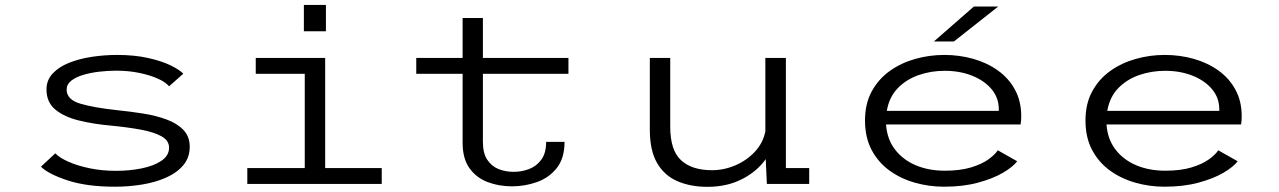

<svg xmlns="http://www.w3.org/2000/svg" viewBox="-20 -730 5075 762"><path d="M436.5 11Q324 11 247.8 -14.2Q171.5 -39.5 142.5 -68.5L199.5 -121.5Q215 -104.5 250.8 -88.5Q286.5 -72.5 335.5 -62.2Q384.5 -52 440.5 -52Q494.5 -52 542.5 -61.8Q590.5 -71.5 620.8 -92Q651 -112.5 651 -144Q651 -172 621.5 -188.8Q592 -205.5 540 -215.2Q488 -225 420 -231.5Q351.5 -237.5 293.2 -251.8Q235 -266 199.8 -295Q164.5 -324 164.5 -375Q164.5 -412 189 -438.2Q213.5 -464.5 254.2 -480.8Q295 -497 344.8 -504.5Q394.5 -512 444.5 -512Q513.5 -512 567.2 -500Q621 -488 656.5 -470.8Q692 -453.5 707.5 -437.5L651 -387.5Q637.5 -404 606.2 -418Q575 -432 532.2 -440.8Q489.5 -449.5 441.5 -449.5Q408.5 -449.5 374 -445.5Q339.5 -441.5 310.2 -432.8Q281 -424 262.8 -409.8Q244.5 -395.5 244.5 -374.5Q244.5 -334.5 299 -318.5Q353.5 -302.5 446.5 -292.5Q496.5 -287.5 547.2 -279.5Q598 -271.5 640 -256.2Q682 -241 707.5 -214.8Q733 -188.5 733 -147.5Q733 -105 707.8 -74.8Q682.5 -44.5 640 -25.5Q597.5 -6.5 544.8 2.2Q492 11 436.5 11Z M1186 -710.5H1273.5V-606H1186ZM961.5 0V-63H1189.5V-437H995V-500H1270.5V-63H1495V0Z M1816 -163.5V-437H1632V-500H1816V-658.5H1896.5V-500H2236V-437H1896.5V-167Q1896.5 -122.5 1913.5 -96.5Q1930.5 -70.5 1958.2 -59.2Q1986 -48 2018.5 -48Q2050.5 -48 2080 -59.2Q2109.5 -70.5 2128.5 -96.5Q2147.5 -122.5 2147.5 -167H2220.5Q2220.5 -102 2189.8 -63.2Q2159 -24.5 2111.2 -7.5Q2063.5 9.5 2012.5 9.5Q1959.5 9.5 1915 -7.5Q1870.5 -24.5 1843.2 -62.5Q1816 -100.5 1816 -163.5Z M2787.5 11.5Q2720.5 11.5 2668.8 -10.8Q2617 -33 2588 -82.8Q2559 -132.5 2559 -215.5V-500H2640V-227Q2640 -133.5 2683 -94Q2726 -54.5 2805.5 -54.5Q2853.5 -54.5 2898.8 -74Q2944 -93.5 2976.2 -128.2Q3008.5 -163 3017.5 -208.5V-500H3099V-63H3191.5V0H3023.5L3019 -98.5Q2984.5 -49.5 2924.8 -19Q2865 11.5 2787.5 11.5Z M3726.5 11Q3667 11 3610.8 -5Q3554.5 -21 3510 -53.2Q3465.5 -85.5 3439.2 -135Q3413 -184.5 3413 -252Q3413 -318.5 3439.8 -367.5Q3466.5 -416.5 3511.5 -448.5Q3556.5 -480.5 3612.5 -496.2Q3668.5 -512 3727.5 -512Q3787.5 -512 3842.5 -496.5Q3897.5 -481 3940.5 -450.2Q3983.5 -419.5 4008.2 -374Q4033 -328.5 4033 -269Q4033 -249 4030.5 -236H3496.5Q3500.5 -178 3531.8 -137Q3563 -96 3614.2 -74.2Q3665.5 -52.5 3729.5 -52.5Q3790.5 -52.5 3833.5 -65.5Q3876.5 -78.5 3902.8 -97.5Q3929 -116.5 3940 -133.5L4017 -90Q4000 -67.5 3960.2 -44.2Q3920.5 -21 3861.2 -5Q3802 11 3726.5 11ZM3729 -449Q3674.5 -449 3625.8 -432Q3577 -415 3543 -380Q3509 -345 3499.5 -290H3944V-296.5Q3944 -341.5 3915.5 -375.8Q3887 -410 3838.2 -429.5Q3789.5 -449 3729 -449ZM3766 -565.5H3686.5L3845 -704H3941.5Z M4601.5 11Q4542 11 4485.8 -5Q4429.5 -21 4385 -53.2Q4340.5 -85.5 4314.2 -135Q4288 -184.5 4288 -252Q4288 -318.5 4314.8 -367.5Q4341.5 -416.5 4386.5 -448.5Q4431.5 -480.5 4487.5 -496.2Q4543.5 -512 4602.5 -512Q4662.5 -512 4717.5 -496.5Q4772.5 -481 4815.5 -450.2Q4858.5 -419.5 4883.2 -374Q4908 -328.5 4908 -269Q4908 -249 4905.5 -236H4371.5Q4375.5 -178 4406.8 -137Q4438 -96 4489.2 -74.2Q4540.5 -52.5 4604.5 -52.5Q4665.5 -52.5 4708.5 -65.5Q4751.5 -78.5 4777.8 -97.5Q4804 -116.5 4815 -133.5L4892 -90Q4875 -67.5 4835.2 -44.2Q4795.5 -21 4736.2 -5Q4677 11 4601.5 11ZM4604 -449Q4549.5 -449 4500.8 -432Q4452 -415 4418 -380Q4384 -345 4374.5 -290H4819V-296.5Q4819 -341.5 4790.5 -375.8Q4762 -410 4713.2 -429.5Q4664.5 -449 4604 -449Z"/></svg>

Font: Trispace SemiExpanded Light
Style: Regular
Weight: 300
Width: 6
Designer: Tyler Finck
Foundry: Etcetera Type Company
Version: Version 1.210; ttfautohint (v1.8.3)